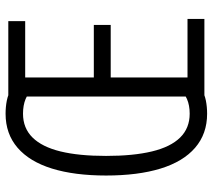

<svg xmlns="http://www.w3.org/2000/svg" viewBox="-58 -712 780 705"><g transform="rotate(-90 332.5 -360.0)"><path d="M267 10Q193 10 142 -34Q91 -78 65.5 -161Q40 -244 40 -361Q40 -477 65.5 -559.5Q91 -642 142 -686Q193 -730 267 -730Q292 -730 315 -725.5Q338 -721 361 -708V-627Q344 -647 321 -656.5Q298 -666 267 -666Q214 -666 179.5 -631Q145 -596 128.5 -528.5Q112 -461 112 -361Q112 -261 128.5 -192.5Q145 -124 179.5 -89Q214 -54 267 -54Q298 -54 321 -64Q344 -74 361 -93V-12Q338 1 315 5.5Q292 10 267 10ZM330 0V-720H607V-658H400V-406H593V-344H400V-62H615V0Z"/></g></svg>

Font: Instrument Sans Condensed
Style: Regular
Weight: 400
Width: 3
Designer: Rodrigo Fuenzalida
Foundry: fragTYPE
Version: Version 1.000;gftools[0.9.28]